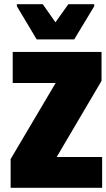

<svg xmlns="http://www.w3.org/2000/svg" viewBox="-20 -828 510 921"><path d="M31 73V-65L247 -430H41V-579H467V-440L252 -75H470V73ZM156 -639 61 -798V-808H185L246 -721L308 -808H432V-798L336 -639Z"/></svg>

Font: Farlight84_Sys_V01
Style: Bold
Weight: 700
Designer: Monotype Design Team, Nadine Chahine and Nizar Qandah
Foundry: Monotype Imaging Inc.
Version: Version 2.004;October 31, 2024;FontCreator 14.0.0.2814 64-bi